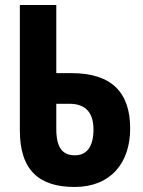

<svg xmlns="http://www.w3.org/2000/svg" viewBox="-20 -734 570 764"><path d="M277 10C419 10 498 -84 498 -223C498 -364 426 -443 265 -443H204V-714H59V-215C59 -55 137 10 277 10ZM278 -116C229 -116 204 -146 204 -221V-321H257C310 -321 352 -296 352 -219C352 -146 322 -116 278 -116Z"/></svg>

Font: Noto Sans Mono Condensed ExtraBold
Style: Regular
Weight: 800
Width: 3
Designer: Monotype Design Team
Foundry: Monotype Imaging Inc.
Version: Version 2.014